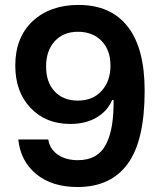

<svg xmlns="http://www.w3.org/2000/svg" viewBox="-20 -750 653 779"><path d="M294.9 8.8Q190.9 8.8 127.2 -43.5Q63.5 -95.7 54.2 -184.1H175.8Q181.6 -145.5 214.1 -122.8Q246.6 -100.1 295.9 -100.1Q336.9 -100.1 365.7 -116.7Q394.5 -133.3 410.9 -166Q427.2 -198.7 434.3 -242.2Q441.4 -285.6 440.9 -344.2H435.1Q416.5 -299.8 372.1 -273.4Q327.6 -247.1 265.1 -247.1Q165.5 -247.1 103.8 -312.3Q42 -377.4 42 -483.9Q42 -598.1 112.5 -664.1Q183.1 -730 298.8 -730Q429.2 -730 498 -642.3Q566.9 -554.7 566.9 -381.8Q566.9 -179.2 498 -85.2Q429.2 8.8 294.9 8.8ZM167 -480Q167 -416 201.9 -378.9Q236.8 -341.8 295.9 -341.8Q356.4 -341.8 392.3 -381.3Q428.2 -420.9 428.2 -483.9Q428.2 -546.9 392.1 -584Q356 -621.1 295.9 -621.1Q237.3 -621.1 202.1 -582.8Q167 -544.4 167 -480Z"/></svg>

Font: Lumene Sans
Style: Bold
Weight: 600
Designer: Deni Anggara
Version: Version 1.003;Glyphs 3.1.2 (3151)